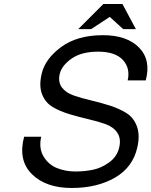

<svg xmlns="http://www.w3.org/2000/svg" viewBox="-20 -920 753 955"><path d="M494 -900H589L656 -775H593L526 -836L433 -775H369ZM492 -745Q611 -745 671.5 -683.5Q732 -622 705 -520H615Q629 -581 591 -622Q553 -663 468 -663Q385 -663 336 -628.5Q287 -594 277 -552Q268 -512 287.5 -485.5Q307 -459 345.5 -445.5Q384 -432 431.5 -421Q479 -410 526 -395Q573 -380 609 -357.5Q645 -335 661 -291.5Q677 -248 663 -187Q641 -88 552 -36.5Q463 15 337 15Q208 15 138.5 -54Q69 -123 100 -240H185Q172 -183 196.5 -142Q221 -101 263.5 -84Q306 -67 355 -67Q402 -67 444 -76Q486 -85 524.5 -113.5Q563 -142 573 -187Q583 -230 564 -259Q545 -288 506.5 -302Q468 -316 420.5 -327Q373 -338 326 -352Q279 -366 242.5 -387.5Q206 -409 189.5 -450.5Q173 -492 187 -552Q204 -627 284 -686Q364 -745 492 -745Z"/></svg>

Font: Miedinger
Style: Italic
Weight: 400
Italic angle: -13°
Version: Version 001.000